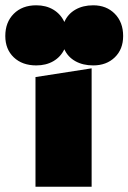

<svg xmlns="http://www.w3.org/2000/svg" viewBox="-87 -705 485 725"><path d="M47 -414 259 -447V0H47ZM378 -569Q378 -519 346.5 -488.5Q315 -458 265 -458Q226 -458 197.5 -474Q169 -490 156 -519Q142 -490 114.5 -474Q87 -458 50 -458Q-3 -458 -35 -488.5Q-67 -519 -67 -569Q-67 -621 -35 -653Q-3 -685 50 -685Q87 -685 114.5 -668.5Q142 -652 156 -622Q169 -652 197.5 -668.5Q226 -685 265 -685Q315 -685 346.5 -653Q378 -621 378 -569Z"/></svg>

Font: Ysabeau Black
Style: Regular
Weight: 900
Designer: Christian Thalmann (Catharsis Fonts)
Version: Version 0.003